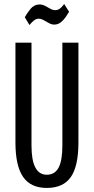

<svg xmlns="http://www.w3.org/2000/svg" viewBox="-20 -910 462 945"><path d="M210 15Q131 15 93.5 -39.5Q56 -94 56 -209V-700H135V-194Q135 -50 210 -50Q250 -50 268.5 -85Q287 -120 287 -194V-700H366V-209Q366 -92 328.5 -38.5Q291 15 210 15ZM296 -890 320 -852Q313 -840 303 -825.5Q293 -811 279 -800Q265 -789 247 -789Q234 -789 220.5 -796.5Q207 -804 194.5 -811Q182 -818 170 -818Q160 -818 149.5 -811Q139 -804 125 -787L102 -825Q112 -844 130 -866Q148 -888 175 -888Q189 -888 202 -881Q215 -874 227.5 -867Q240 -860 252 -860Q263 -860 273 -866.5Q283 -873 296 -890Z"/></svg>

Font: Pathway Gothic One
Style: Regular
Weight: 400
Version: Version 1.003; ttfautohint (v1.8.4.7-5d5b);gftools[0.9.26]